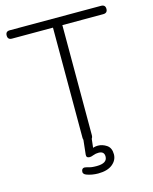

<svg xmlns="http://www.w3.org/2000/svg" viewBox="-130 -790 849 1067"><g transform="rotate(-15 294.0 -257.0)"><path d="M294 5Q281 5 274 -3Q267 -11 267 -24V-657H31Q7 -657 7 -681Q7 -705 31 -705H556Q581 -705 581 -681Q581 -657 556 -657H321V-24Q321 -11 314 -3Q307 5 294 5ZM300 191Q284 191 266 188Q248 185 233 179Q213 171 218 152.5Q223 134 247 141Q263 146 274.5 147.5Q286 149 303 149Q364 149 364 110Q364 80 331 80Q315 80 301 85.5Q287 91 279 91Q258 91 260 72L270 -20H317L309 51L297 52Q304 47 315 44Q326 41 338 41Q364 41 388 57Q412 73 412 110Q412 144 383 167.5Q354 191 300 191Z"/></g></svg>

Font: Nunito VF Beta Light
Style: Regular
Weight: 300
Designer: Vernon Adams
Foundry: newtypography
Version: Version 3.001